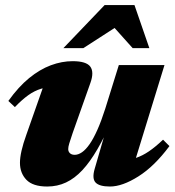

<svg xmlns="http://www.w3.org/2000/svg" viewBox="-20 -700 672 736"><path d="M343 -53 402 -256.5 412 -245Q382 -177.5 353.5 -128.2Q325 -79 295.5 -47.5Q266 -16 233 -0.5Q200 15 161 15Q106 15 81.2 -10.8Q56.5 -36.5 56.5 -76Q56.5 -95.5 62.5 -122.2Q68.5 -149 81 -183.5L161.5 -412.5L195 -367Q163 -367.5 137.5 -359.8Q112 -352 88.2 -335Q64.5 -318 37 -289.5L12 -313Q50.5 -367 91.5 -400.5Q132.5 -434 174.8 -449.8Q217 -465.5 258.5 -465.5Q310.5 -465.5 326 -444.8Q341.5 -424 326.5 -382L258.5 -190Q249.5 -163.5 245.5 -150.2Q241.5 -137 241.5 -128.5Q241.5 -119 248 -112.8Q254.5 -106.5 266.5 -106.5Q280 -106.5 294.5 -116.5Q309 -126.5 323.8 -147.8Q338.5 -169 353.5 -202.8Q368.5 -236.5 383.5 -283.5L435.5 -450.5H610.5L483 -36L452 -86Q478 -87 502 -95Q526 -103 550.8 -119.8Q575.5 -136.5 605 -164.5L629.5 -140Q572 -62.5 510.5 -23.8Q449 15 401.5 15Q361 15 346.5 -0.2Q332 -15.5 343 -53ZM223 -515.5 381 -680.5H495.5L552.5 -515.5H488.5L398 -616.5H456L299.5 -515.5Z"/></svg>

Font: Newsreader 16pt 16pt ExtraBold
Style: Italic
Weight: 800
Italic angle: -17°
Version: Version 1.003